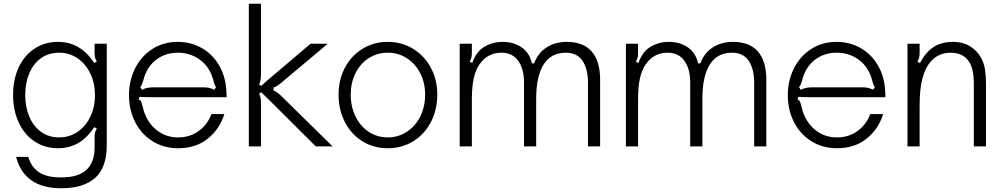

<svg xmlns="http://www.w3.org/2000/svg" viewBox="-20 -783 5361 1027"><path d="M66 56H131Q148 112 189.5 139Q231 166 307 166Q400 166 443 125Q486 84 486 4V-48Q486 -64 488.5 -74Q491 -84 498 -95L484 -103Q411 10 290 10Q220 10 165 -26.5Q110 -63 80 -128Q50 -193 50 -276Q50 -358 80 -422.5Q110 -487 165 -523Q220 -559 290 -559Q411 -559 484 -446L498 -454Q491 -465 488.5 -475Q486 -485 486 -501V-549H551V-7Q551 114 488.5 169Q426 224 308 224Q110 224 66 56ZM488 -274Q488 -338 463 -390Q438 -442 394.5 -471.5Q351 -501 296 -501Q240 -501 199 -471.5Q158 -442 136.5 -390.5Q115 -339 115 -274Q115 -210 137 -158.5Q159 -107 200 -77.5Q241 -48 296 -48Q351 -48 394.5 -77.5Q438 -107 463 -158.5Q488 -210 488 -274Z M670 -274Q670 -351 702 -416Q734 -481 793.5 -520Q853 -559 931 -559Q1000 -559 1057.5 -527Q1115 -495 1151 -435Q1187 -375 1191 -293Q1192 -284 1192 -263H808Q751 -263 726 -265L722 -250Q731 -248 734.5 -240.5Q738 -233 742 -217Q747 -196 750 -187Q772 -122 820.5 -85Q869 -48 932 -48Q997 -48 1044 -83Q1091 -118 1111 -173H1180Q1155 -92 1091 -41Q1027 10 932 10Q857 10 797 -27Q737 -64 703.5 -129Q670 -194 670 -274ZM739 -303Q759 -312 773.5 -314Q788 -316 808 -316H1063Q1081 -316 1094 -314Q1107 -312 1126 -303L1136 -317Q1128 -325 1123 -347Q1116 -372 1111 -384Q1088 -439 1040 -470Q992 -501 932 -501Q872 -501 826.5 -471.5Q781 -442 758 -388Q752 -375 745 -348Q742 -338 738.5 -330Q735 -322 730 -317Z M1311 0V-763H1376V-392Q1376 -375 1374.5 -361.5Q1373 -348 1366 -330L1378 -324Q1396 -341 1406 -349.5Q1416 -358 1422 -363L1641 -549H1733L1483 -339Q1475 -333 1465.5 -326Q1456 -319 1443 -314V-300Q1465 -289 1483 -271L1759 0H1669L1422 -246L1378 -289L1366 -282Q1373 -267 1374.5 -255Q1376 -243 1376 -228V0Z M1791 -277Q1791 -357 1825 -421Q1859 -485 1919 -522Q1979 -559 2054 -559Q2129 -559 2189.5 -522Q2250 -485 2284.5 -421Q2319 -357 2319 -277Q2319 -196 2285 -130.5Q2251 -65 2190.5 -27.5Q2130 10 2054 10Q1979 10 1919 -27Q1859 -64 1825 -129.5Q1791 -195 1791 -277ZM2254 -277Q2254 -340 2228 -391Q2202 -442 2156.5 -471.5Q2111 -501 2054 -501Q1998 -501 1952.5 -472Q1907 -443 1881.5 -391.5Q1856 -340 1856 -277Q1856 -212 1882 -159.5Q1908 -107 1953 -77.5Q1998 -48 2054 -48Q2110 -48 2156 -78Q2202 -108 2228 -160Q2254 -212 2254 -277Z M2439 0V-549H2504V-501Q2504 -485 2501.5 -475Q2499 -465 2492 -454L2506 -446Q2527 -507 2571 -533Q2615 -559 2668 -559Q2728 -559 2770.5 -529.5Q2813 -500 2825 -444H2837Q2858 -501 2904.5 -530Q2951 -559 3011 -559Q3101 -559 3145.5 -507Q3190 -455 3190 -357V0H3125V-341Q3125 -414 3096 -457.5Q3067 -501 3006 -501Q2929 -501 2889 -440Q2869 -409 2858.5 -363.5Q2848 -318 2848 -251V0H2783V-341Q2783 -414 2752 -457.5Q2721 -501 2662 -501Q2588 -501 2545 -439Q2524 -409 2514 -364Q2504 -319 2504 -251V0Z M3328 0V-549H3393V-501Q3393 -485 3390.5 -475Q3388 -465 3381 -454L3395 -446Q3416 -507 3460 -533Q3504 -559 3557 -559Q3617 -559 3659.5 -529.5Q3702 -500 3714 -444H3726Q3747 -501 3793.5 -530Q3840 -559 3900 -559Q3990 -559 4034.5 -507Q4079 -455 4079 -357V0H4014V-341Q4014 -414 3985 -457.5Q3956 -501 3895 -501Q3818 -501 3778 -440Q3758 -409 3747.5 -363.5Q3737 -318 3737 -251V0H3672V-341Q3672 -414 3641 -457.5Q3610 -501 3551 -501Q3477 -501 3434 -439Q3413 -409 3403 -364Q3393 -319 3393 -251V0Z M4194 -274Q4194 -351 4226 -416Q4258 -481 4317.5 -520Q4377 -559 4455 -559Q4524 -559 4581.5 -527Q4639 -495 4675 -435Q4711 -375 4715 -293Q4716 -284 4716 -263H4332Q4275 -263 4250 -265L4246 -250Q4255 -248 4258.5 -240.5Q4262 -233 4266 -217Q4271 -196 4274 -187Q4296 -122 4344.5 -85Q4393 -48 4456 -48Q4521 -48 4568 -83Q4615 -118 4635 -173H4704Q4679 -92 4615 -41Q4551 10 4456 10Q4381 10 4321 -27Q4261 -64 4227.5 -129Q4194 -194 4194 -274ZM4263 -303Q4283 -312 4297.5 -314Q4312 -316 4332 -316H4587Q4605 -316 4618 -314Q4631 -312 4650 -303L4660 -317Q4652 -325 4647 -347Q4640 -372 4635 -384Q4612 -439 4564 -470Q4516 -501 4456 -501Q4396 -501 4350.5 -471.5Q4305 -442 4282 -388Q4276 -375 4269 -348Q4266 -338 4262.5 -330Q4259 -322 4254 -317Z M4834 0V-549H4899V-501Q4899 -485 4896.5 -475Q4894 -465 4887 -454L4901 -446Q4932 -505 4974.5 -532Q5017 -559 5079 -559Q5129 -559 5167 -536.5Q5205 -514 5227 -475Q5244 -444 5249 -409.5Q5254 -375 5254 -337V0H5189V-340Q5189 -411 5165 -450Q5134 -501 5065 -501Q5002 -501 4960 -456Q4930 -422 4914.5 -365.5Q4899 -309 4899 -217V0Z"/></svg>

Font: Open Sauce Sans Light
Style: Regular
Weight: 300
Designer: Alfredo Marco Pradil
Foundry: Creative Sauce Fz LLC
Version: Version 1.477